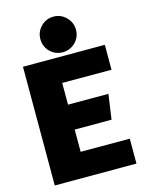

<svg xmlns="http://www.w3.org/2000/svg" viewBox="-130 -965 789 1042"><g transform="rotate(-15 264.0 -443.5)"><path d="M45 -667H505V-527H228V-405H455L435 -265H228V-140H504V0H45ZM275 -687Q233 -687 204 -716Q175 -745 175 -787Q175 -828 204 -857.5Q233 -887 275 -887Q316 -887 345.5 -857.5Q375 -828 375 -787Q375 -745 345.5 -716Q316 -687 275 -687Z"/></g></svg>

Font: Epunda Sans Black
Style: Regular
Weight: 900
Designer: Simon Atzbach
Foundry: typofactur
Version: Version 2.204; ttfautohint (v1.8.4.7-5d5b)